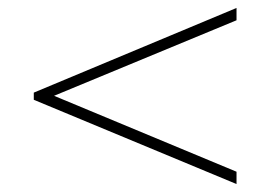

<svg xmlns="http://www.w3.org/2000/svg" viewBox="-20 -499 680 483"><path d="M116 -258 575 -448V-479L65 -266V-248L575 -36V-67Z"/></svg>

Font: Jost ExtraLight
Style: Regular
Weight: 250
Version: Version 3.710